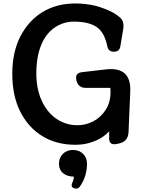

<svg xmlns="http://www.w3.org/2000/svg" viewBox="-20 -819 824 1110"><path d="M611 -60Q577 -22 524 -2Q497 9 470 13.5Q443 18 416 18Q306 18 225 -32Q144 -81 97 -174Q51 -265 51 -393Q51 -516 97 -607Q144 -699 225 -749Q308 -799 415 -799Q476 -799 534 -785Q591 -769 634 -746Q644 -740 653 -734Q662 -728 670 -721Q687 -708 691.5 -689Q696 -670 692 -648L676 -553Q672 -520 638 -520Q606 -520 600 -553Q586 -622 549 -655Q503 -694 408 -694Q348 -694 298 -661Q247 -627 219 -561Q190 -492 190 -393Q190 -304 222 -235Q254 -167 308 -131Q362 -95 428 -95Q476 -95 520 -118Q562 -140 591 -184Q619 -227 619 -288L618 -311H476Q432 -311 422 -354Q411 -398 456 -402L594 -418Q740 -434 733 -288L723 -54Q720 0 666 11L651 14Q611 21 611 -20ZM407 269Q388 261 397 240Q407 218 407 202Q369 202 346 183Q321 164 321 127Q321 93 344 70Q366 48 402 48Q438 48 461 71Q483 93 483 129Q482 203 442 259Q430 277 407 269Z"/></svg>

Font: MaokenZhuyuanTi
Style: Regular
Weight: 400
Designer: Fontworks Inc & LongZhuTi team: ZERO子、时光羊、荆南、频凡、刘鹏、Little White Dog、帆影Magmeta、奈白不弍、白日月球、ChaoTawei、雨三（排名不分先后）
Version: Version 1.000; 20230222